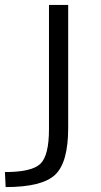

<svg xmlns="http://www.w3.org/2000/svg" viewBox="-45 -540 412 780"><path d="M-22 220 -25 159Q84 159 119 125.5Q154 92 154 -16V-520H232V-20Q232 120 179 170Q126 220 -22 220Z"/></svg>

Font: M PLUS 1p
Style: Regular
Weight: 400
Version: Version 1.062